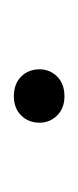

<svg xmlns="http://www.w3.org/2000/svg" viewBox="62 -170 113 277"><g transform="rotate(-90 118.5 -31.5)"><path d="M118 5Q101 5 90.5 -5.5Q80 -16 80 -31Q80 -47 90.5 -57.5Q101 -68 118 -68Q136 -68 146.5 -57.5Q157 -47 157 -31Q157 -16 146.5 -5.5Q136 5 118 5Z"/></g></svg>

Font: Celebes Light
Style: Regular
Weight: 300
Designer: Anugrah Pasau
Foundry: Lafontype
Version: Version 1.000; ttfautohint (v1.8.4)